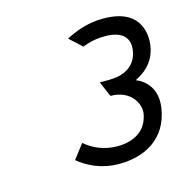

<svg xmlns="http://www.w3.org/2000/svg" viewBox="-72 -869 544 559"><g transform="rotate(-15 200.0 -589.5)"><path d="M100 -423C128 -400 168 -379 222 -379C298 -379 368 -414 382 -504C389 -550 371 -581 340 -598L331 -602L340 -607C369 -623 392 -648 398 -687C401 -705 411 -800 286 -800C240 -800 205 -787 172 -770L209 -736C229 -744 251 -749 278 -749C323 -749 352 -730 345 -687C337 -638 296 -623 256 -623H228C234 -609 242 -591 248 -577C310 -577 332 -530 328 -503C320 -453 281 -430 230 -430C188 -430 155 -447 133 -466Z"/></g></svg>

Font: Charger Sport
Style: LitObl
Weight: 300
Designer: Jasper
Foundry: Cannot Into Space Fonts
Version: Version 1.1